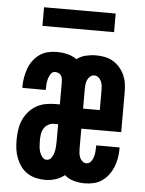

<svg xmlns="http://www.w3.org/2000/svg" viewBox="-52 -751 604 801"><g transform="rotate(5 250.0 -350.5)"><path d="M166 8Q147 8 128 3.5Q109 -1 92.5 -11.5Q76 -22 64.5 -38Q53 -54 46 -72Q39 -90 36.5 -109Q34 -128 34 -148Q34 -169 37 -190Q40 -211 48 -230Q56 -249 70 -265.5Q84 -282 102 -292.5Q120 -303 141 -307Q162 -311 183 -311H201V-403Q201 -410 200 -417.5Q199 -425 195 -431.5Q191 -438 184 -441Q177 -444 170 -444Q158 -444 151.5 -434Q145 -424 142 -413.5Q139 -403 138 -392Q137 -381 137 -369V-366H40Q39 -368 39 -370Q39 -372 39 -374Q39 -393 42.5 -411.5Q46 -430 52.5 -448Q59 -466 70.5 -481.5Q82 -497 97.5 -508Q113 -519 132 -523.5Q151 -528 170 -528Q192 -528 213.5 -523Q235 -518 253 -505Q270 -518 291.5 -523Q313 -528 334 -528Q353 -528 371 -524.5Q389 -521 405 -511.5Q421 -502 433.5 -487.5Q446 -473 453.5 -456Q461 -439 463.5 -421Q466 -403 466 -384V-218H299V-136Q299 -126 300 -116.5Q301 -107 304.5 -98Q308 -89 315.5 -82.5Q323 -76 333 -76Q344 -76 351.5 -85.5Q359 -95 362 -106Q365 -117 366 -128Q367 -139 367 -151V-154H464Q465 -152 465 -150Q465 -148 465 -146Q465 -127 461.5 -108Q458 -89 451 -71.5Q444 -54 432.5 -38.5Q421 -23 405.5 -12Q390 -1 371 3.5Q352 8 333 8Q310 8 287.5 2Q265 -4 248 -19Q231 -5 209.5 1.5Q188 8 166 8ZM299 -302H369V-384Q369 -394 368 -403.5Q367 -413 363 -422Q359 -431 351.5 -437.5Q344 -444 334 -444Q324 -444 316.5 -437.5Q309 -431 305 -422Q301 -413 300 -403.5Q299 -394 299 -384ZM166 -76Q178 -76 185.5 -86.5Q193 -97 196 -108.5Q199 -120 200 -132Q201 -144 201 -156V-228H183Q170 -228 158.5 -221Q147 -214 140.5 -202.5Q134 -191 132.5 -178Q131 -165 131 -152Q131 -140 132 -128.5Q133 -117 136.5 -106Q140 -95 147.5 -85.5Q155 -76 166 -76ZM100 -631V-709H400V-631Z"/></g></svg>

Font: Iosevka
Style: Bold
Weight: 700
Monospace: yes
Designer: Belleve Invis
Foundry: Belleve Invis
Version: Version 32.5.0; ttfautohint (v1.8.4)